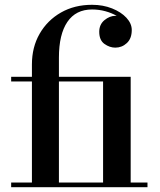

<svg xmlns="http://www.w3.org/2000/svg" viewBox="-20 -780 666 800"><path d="M26.5 -19.5H113V-440.5H26.5V-460H113V-511.5Q113 -583.5 145.2 -639.5Q177.5 -695.5 234 -727.8Q290.5 -760 363.5 -760Q409 -760 446.8 -745Q484.5 -730 506.8 -706Q529 -682 529 -655Q529 -619.5 508.5 -600.5Q488 -581.5 460.5 -581.5Q437 -581.5 415.2 -597Q393.5 -612.5 393.5 -647.5Q393.5 -678 415.2 -696Q437 -714 460.5 -714Q463 -714 466 -714Q445.5 -726 419 -733.2Q392.5 -740.5 363.5 -740.5Q296 -740.5 260.8 -688.8Q225.5 -637 225.5 -540V-460H524.5V-19.5H594.5V0H26.5ZM409.5 -440.5H225.5V-19.5H409.5Z"/></svg>

Font: Bodoni* 11pt Medium
Style: Regular
Weight: 500
Version: Version 2.3